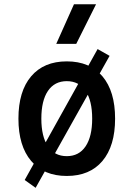

<svg xmlns="http://www.w3.org/2000/svg" viewBox="-20 -815 626 900"><path d="M147 65.4 95.7 28.8 437.5 -585 493.7 -553.2ZM293 9.8Q185.5 9.8 126 -60.5Q66.4 -130.9 66.4 -258.8Q66.4 -387.2 126 -457.3Q185.5 -527.3 293 -527.3Q400.9 -527.3 460.2 -457.3Q519.5 -387.2 519.5 -258.8Q519.5 -130.9 460.2 -60.5Q400.9 9.8 293 9.8ZM293 -83Q350.1 -83 381.1 -128.9Q412.1 -174.8 412.1 -258.8Q412.1 -343.3 381.1 -388.9Q350.1 -434.6 293 -434.6Q235.8 -434.6 204.8 -388.9Q173.8 -343.3 173.8 -258.8Q173.8 -174.8 204.8 -128.9Q235.8 -83 293 -83ZM243.7 -609.4 326.7 -794.9H430.2L337.4 -609.4Z"/></svg>

Font: Cascadia Code
Style: Regular
Weight: 400
Monospace: yes
Designer: Aaron Bell
Foundry: Saja Typeworks
Version: Version 2106.017